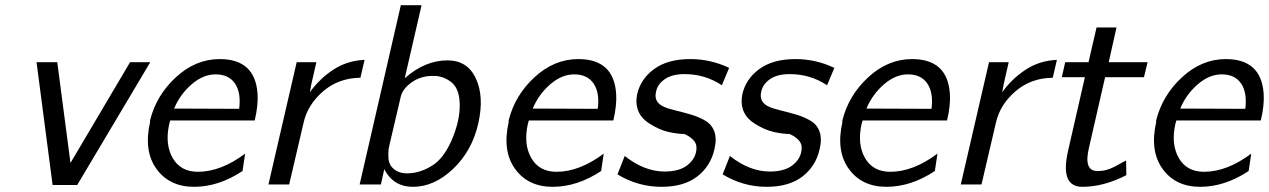

<svg xmlns="http://www.w3.org/2000/svg" viewBox="-20 -712 4898 741"><path d="M121 -472H201L252 -83L482 -472H560L278 2H183Z M559 -240V-247Q583 -344 659 -414Q735 -484 828 -484Q965 -484 974 -350Q977 -306 963 -247H637Q636 -245 635 -240Q634 -235 633 -233Q616 -155 646.5 -102Q677 -49 744 -49Q832 -49 926 -119L916 -52Q824 9 729 9Q634 9 584 -60Q534 -129 559 -240ZM652 -293 903 -292Q911 -354 887 -389.5Q863 -425 812 -425Q764 -425 719.5 -386.5Q675 -348 652 -293Z M1016 0 1125 -472H1201L1185 -402Q1182 -388 1181 -384L1176 -356Q1212 -407 1265.5 -442.5Q1319 -478 1387 -481L1371 -412Q1287 -411 1227.5 -360Q1168 -309 1152 -240L1096 0Z M1368 0 1527 -692H1607L1542 -410Q1620 -479 1707 -479Q1785 -479 1817 -408Q1849 -339 1826 -236Q1802 -130 1729 -60.5Q1656 9 1574 9Q1498 9 1463 -59L1450 0ZM1480 -137Q1478 -120 1479 -103Q1480 -86 1489 -71Q1511 -43 1551 -43Q1605 -43 1657 -79Q1701 -112 1730.5 -189Q1760 -266 1753 -329Q1748 -374 1721.5 -395Q1695 -416 1661 -419H1646Q1601 -418 1566.5 -392.5Q1532 -367 1526 -336Q1509 -261 1482 -148Q1482 -144 1481 -142Q1480 -140 1480 -137Z M1943 -240V-247Q1967 -344 2043 -414Q2119 -484 2212 -484Q2349 -484 2358 -350Q2361 -306 2347 -247H2021Q2020 -245 2019 -240Q2018 -235 2017 -233Q2000 -155 2030.5 -102Q2061 -49 2128 -49Q2216 -49 2310 -119L2300 -52Q2208 9 2113 9Q2018 9 1968 -60Q1918 -129 1943 -240ZM2036 -293 2287 -292Q2295 -354 2271 -389.5Q2247 -425 2196 -425Q2148 -425 2103.5 -386.5Q2059 -348 2036 -293Z M2363 -39 2391 -110Q2467 -50 2545 -50Q2604 -50 2635.5 -76.5Q2667 -103 2668 -140Q2669 -159 2654 -173.5Q2639 -188 2620 -195Q2594 -195 2559 -203Q2524 -211 2486.5 -235Q2449 -259 2440 -294Q2433 -317 2439 -348Q2452 -407 2504.5 -445.5Q2557 -484 2644 -484Q2723 -484 2794 -450L2766 -383Q2701 -426 2622 -426Q2573 -426 2545 -406Q2517 -386 2512 -358Q2502 -318 2542 -300Q2557 -293 2590 -285Q2623 -277 2649.5 -269Q2676 -261 2701.5 -246.5Q2727 -232 2737 -204Q2747 -176 2737 -135Q2722 -70 2670.5 -30.5Q2619 9 2533 9Q2442 9 2363 -39Z M2769 -39 2797 -110Q2873 -50 2951 -50Q3010 -50 3041.5 -76.5Q3073 -103 3074 -140Q3075 -159 3060 -173.5Q3045 -188 3026 -195Q3000 -195 2965 -203Q2930 -211 2892.5 -235Q2855 -259 2846 -294Q2839 -317 2845 -348Q2858 -407 2910.5 -445.5Q2963 -484 3050 -484Q3129 -484 3200 -450L3172 -383Q3107 -426 3028 -426Q2979 -426 2951 -406Q2923 -386 2918 -358Q2908 -318 2948 -300Q2963 -293 2996 -285Q3029 -277 3055.5 -269Q3082 -261 3107.5 -246.5Q3133 -232 3143 -204Q3153 -176 3143 -135Q3128 -70 3076.5 -30.5Q3025 9 2939 9Q2848 9 2769 -39Z M3231 -240V-247Q3255 -344 3331 -414Q3407 -484 3500 -484Q3637 -484 3646 -350Q3649 -306 3635 -247H3309Q3308 -245 3307 -240Q3306 -235 3305 -233Q3288 -155 3318.5 -102Q3349 -49 3416 -49Q3504 -49 3598 -119L3588 -52Q3496 9 3401 9Q3306 9 3256 -60Q3206 -129 3231 -240ZM3324 -293 3575 -292Q3583 -354 3559 -389.5Q3535 -425 3484 -425Q3436 -425 3391.5 -386.5Q3347 -348 3324 -293Z M3688 0 3797 -472H3873L3857 -402Q3854 -388 3853 -384L3848 -356Q3884 -407 3937.5 -442.5Q3991 -478 4059 -481L4043 -412Q3959 -411 3899.5 -360Q3840 -309 3824 -240L3768 0Z M4078 -414 4091 -472H4181L4212 -606H4289L4259 -472H4409L4395 -414H4245L4183 -143Q4161 -52 4215 -52Q4238 -52 4253 -57Q4267 -61 4284 -70Q4301 -79 4312.5 -85.5Q4324 -92 4326 -92Q4326 -82 4326.5 -63.5Q4327 -45 4327 -36Q4240 9 4157 9Q4069 9 4103 -134L4167 -414Z M4442 -240V-247Q4466 -344 4542 -414Q4618 -484 4711 -484Q4848 -484 4857 -350Q4860 -306 4846 -247H4520Q4519 -245 4518 -240Q4517 -235 4516 -233Q4499 -155 4529.5 -102Q4560 -49 4627 -49Q4715 -49 4809 -119L4799 -52Q4707 9 4612 9Q4517 9 4467 -60Q4417 -129 4442 -240ZM4535 -293 4786 -292Q4794 -354 4770 -389.5Q4746 -425 4695 -425Q4647 -425 4602.5 -386.5Q4558 -348 4535 -293Z"/></svg>

Font: Coval
Style: Light Italic
Weight: 300
Foundry: Context Ltd
Version: Version 001.000